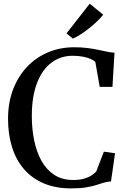

<svg xmlns="http://www.w3.org/2000/svg" viewBox="-20 -1008 684 1038"><path d="M364.5 10.5Q281 10.5 217 -16.5Q153 -43.5 110 -93.2Q67 -143 45.2 -212.2Q23.5 -281.5 23.5 -365.5Q23.5 -452 50.2 -523Q77 -594 125.2 -645.5Q173.5 -697 239 -724.8Q304.5 -752.5 381.5 -752.5Q420 -752.5 451.5 -748.5Q483 -744.5 509.2 -739Q535.5 -733.5 557.8 -728.8Q580 -724 599 -723L588 -538.5H519L495.5 -672.5Q488 -681 471.8 -688.5Q455.5 -696 430.8 -701.2Q406 -706.5 373 -706.5Q307.5 -706.5 257.5 -668.8Q207.5 -631 179.8 -558.2Q152 -485.5 152 -380Q152 -311 164.8 -248.8Q177.5 -186.5 204.2 -138.5Q231 -90.5 273.2 -62.8Q315.5 -35 374.5 -35Q409.5 -35 433.5 -41.8Q457.5 -48.5 473.2 -58.8Q489 -69 500 -80L541.5 -188L602 -179.5L580 -27Q559 -26 540.2 -20.2Q521.5 -14.5 498.8 -7.2Q476 0 443.8 5.2Q411.5 10.5 364.5 10.5ZM373.5 -799.5 339.5 -827.5 465 -988 538 -928.5Q524.5 -911.5 504.8 -892.5Q485 -873.5 462.2 -855.5Q439.5 -837.5 417 -822.8Q394.5 -808 374.5 -799.5Z"/></svg>

Font: Merriweather 60pt Medium
Style: Regular
Weight: 500
Version: Version 2.100